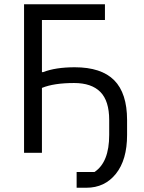

<svg xmlns="http://www.w3.org/2000/svg" viewBox="-20 -718 675 902"><path d="M340 164V90H424Q493 44 493 -84V-154Q493 -244 451.5 -286Q410 -328 328 -328Q233 -328 177 -305V0H93V-698H473V-624H177V-379H182Q241 -402 331 -402Q456 -402 516.5 -341Q577 -280 577 -154V-84Q577 33 524.5 98.5Q472 164 386 164Z"/></svg>

Font: Anuphan
Style: Regular
Weight: 400
Designer: Mike Abbink, Paul van der Laan, Pieter van Rosmalen, Mint Tantisuwanna
Foundry: Bold Monday; Cadson Demak
Version: Version 3.002;hotconv 1.0.109;makeotfexe 2.5.65596